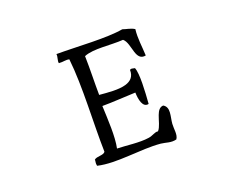

<svg xmlns="http://www.w3.org/2000/svg" viewBox="-103 -836 1205 982"><g transform="rotate(-20 500.0 -344.5)"><path d="M713 -116C716 -155 736 -200 701 -220C681 -219 671 -203 663 -182C653 -156 647 -122 631 -105C614 -108 598 -93 575 -90C523 -82 453 -93 404 -94C417 -155 411 -247 408 -324C468 -324 525 -329 590 -331C591 -293 600 -245 634 -253C639 -317 645 -416 631 -449C617 -452 610 -455 604 -449C605 -412 585 -394 556 -385C516 -373 458 -379 412 -383C411 -449 414 -520 412 -594C464 -616 553 -601 623 -606C642 -591 647 -556 656 -528C664 -504 676 -485 705 -491C703 -541 695 -588 701 -636C681 -649 656 -651 638 -658C546 -642 399 -654 278 -654C281 -639 270 -619 274 -606C298 -604 314 -611 331 -606C348 -451 334 -255 338 -101C328 -84 292 -93 278 -79C280 -72 274 -64 278 -46C379 -22 515 -51 623 -41C651 -38 674 -26 705 -34C720 -55 711 -87 713 -116Z"/></g></svg>

Font: Yuji Syuku Std R
Style: Regular
Weight: 400
Designer: Kataoka Yuji
Foundry: Kinuta Font Factory
Version: Version 3.000;hotconv 1.0.111;makeotfexe 2.5.65597